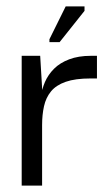

<svg xmlns="http://www.w3.org/2000/svg" viewBox="-20 -582 342 602"><path d="M48 0V-407H106L113 -290L112 -202V0ZM112 -190 109 -279Q111 -302 121 -325Q131 -348 149.5 -366.5Q168 -385 197 -396Q226 -407 265 -407H284V-336H264Q216 -336 186 -325.5Q156 -315 140 -295.5Q124 -276 118 -249Q112 -222 112 -190ZM167 -450H135V-459L186 -562H245V-548Z"/></svg>

Font: Darker Grotesque Medium
Style: Regular
Weight: 500
Designer: Gabriel Lam
Foundry: TypeRant
Version: Version 1.000;gftools[0.9.28]